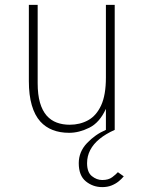

<svg xmlns="http://www.w3.org/2000/svg" viewBox="-20 -531 592 785"><path d="M398 234Q360 234 331 210.5Q302 187 302 136Q302 89.5 335.8 54Q369.5 18.5 413 0V-86Q387.5 -30 345.5 -9Q303.5 12 263 12Q225 12 195.5 0.5Q166 -11 145 -34Q122 -59.5 110 -100.8Q98 -142 98 -199V-511H134V-191Q134 -144 143.5 -111.2Q153 -78.5 171 -58Q188.5 -38.5 212.2 -29.8Q236 -21 265 -21Q307 -21 340.5 -39.5Q374 -58 393.5 -100.2Q413 -142.5 413 -214V-511H449V0Q412 16.5 386.8 37.2Q361.5 58 348.8 82.8Q336 107.5 336 136Q336 173.5 355.8 189.2Q375.5 205 398 205Q423.5 205 438.8 193.5Q454 182 462 173L486 190Q477 201 464.5 211Q452 221 435.5 227.5Q419 234 398 234Z"/></svg>

Font: Overpass Thin
Style: Regular
Weight: 250
Designer: Delve Withrington, Dave Bailey, Thomas Jockin
Foundry: Delve Fonts LLC
Version: Version 4.000